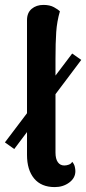

<svg xmlns="http://www.w3.org/2000/svg" viewBox="-40 -752 351 782"><path d="M-20 -172 254 -534 291 -508 18 -145ZM183 10Q128 10 99 -25Q70 -60 70 -121V-670Q70 -700 89 -716Q108 -732 137 -732Q163 -732 180 -722.5Q197 -713 204 -706Q192 -665 189 -621.5Q186 -578 186 -511V-131Q186 -105 195.5 -91.5Q205 -78 222 -78Q231 -78 240.5 -81.5Q250 -85 254 -93Q262 -84 264.5 -73.5Q267 -63 267 -55Q267 -27 242 -8.5Q217 10 183 10Z"/></svg>

Font: Arima SemiBold
Style: Regular
Weight: 600
Designer: Joana Correia and Natanael Gama
Foundry: NDISCOVER
Version: Version 1.101;gftools[0.9.23]